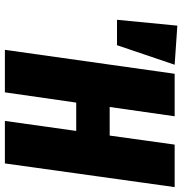

<svg xmlns="http://www.w3.org/2000/svg" viewBox="0 -746 746 786"><g transform="rotate(90 373.0 -353.0)"><path d="M358 0H184L282 -695H456L418 -429H535L572 -695H746L649 0H475L516 -292H400ZM85 -706 245 -695 165 -459H61Z"/></g></svg>

Font: Fira Sans Extra Condensed ExtraBold
Style: Italic
Weight: 800
Width: 3
Italic angle: -8°
Designer: Carrois Corporate & Edenspiekermann AG
Foundry: Carrois Corporate GbR & Edenspiekermann AG
Version: Version 4.203